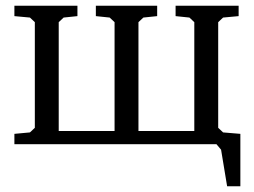

<svg xmlns="http://www.w3.org/2000/svg" viewBox="-20 -501 883 667"><path d="M30 0V-36L84 -41L101 -57V-424L84 -440L30 -445V-481H249V-445L201 -440L184 -424V-46H378V-424L361 -440L313 -445V-481H526V-445L478 -440L461 -424V-46H655V-424L638 -440L590 -445V-481H809V-445L755 -440L738 -424V-57L755 -41L815 -36V146H769L748 19L732 0Z"/></svg>

Font: Khartiya
Style: Regular
Weight: 500
Version: Version 1.0.1